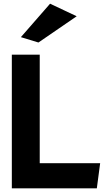

<svg xmlns="http://www.w3.org/2000/svg" viewBox="-20 -1009 584 1039"><path d="M93 -808 188 -779 395 -921 251 -989ZM195 -126V-713H44V10H504L522 -126Z"/></svg>

Font: Bluebird
Style: SfBdExt
Weight: 700
Designer: Jasper
Foundry: Cannot Into Space Fonts
Version: Version 0.98